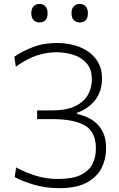

<svg xmlns="http://www.w3.org/2000/svg" viewBox="-20 -943 604 972"><path d="M279.5 9.5Q209 9.5 148.8 -8.8Q88.5 -27 54.5 -46.5L61.5 -95.5Q111 -68.5 163 -52.8Q215 -37 274.5 -37Q346.5 -37 388.2 -57.2Q430 -77.5 447.8 -112.2Q465.5 -147 465.5 -190.5Q465.5 -276.5 409 -308.2Q352.5 -340 247.5 -340H168V-384H241.5Q317 -384 361.5 -406Q406 -428 425.5 -463.8Q445 -499.5 445 -540.5Q445 -591.5 419.2 -621.8Q393.5 -652 352.2 -665.2Q311 -678.5 265.5 -678.5Q216 -678.5 166.5 -662.2Q117 -646 60 -605.5L53 -656Q88.5 -681.5 143.8 -703.5Q199 -725.5 268.5 -725.5Q332 -725.5 383.8 -704.8Q435.5 -684 466 -643.8Q496.5 -603.5 496.5 -546Q496.5 -479 460.2 -434.5Q424 -390 370.5 -372.5V-366Q403 -359.5 437 -341.5Q471 -323.5 494 -287.2Q517 -251 517 -190.5Q517 -138 494.2 -92.5Q471.5 -47 419.5 -18.8Q367.5 9.5 279.5 9.5ZM383 -829.5Q365 -829.5 353.5 -841.2Q342 -853 342 -876Q342 -899.5 353.8 -911.2Q365.5 -923 384 -923Q402.5 -923 413.8 -910.8Q425 -898.5 425 -876Q425 -829.5 383 -829.5ZM179 -829.5Q161.5 -829.5 150 -841.2Q138.5 -853 138.5 -876Q138.5 -899.5 150 -911.2Q161.5 -923 180 -923Q199 -923 210 -910.8Q221 -898.5 221 -876Q221 -829.5 179 -829.5Z"/></svg>

Font: Heraclito ExtraLight
Style: Regular
Weight: 200
Designer: Kostas Bartsokas (font) & Cristiano Sobral (main changes)
Foundry: Kostas Bartsokas (font) & Cristiano Sobral (main changes)
Version: Version 1.00;July 8, 2020;FontCreator 13.0.0.2655 64-bit